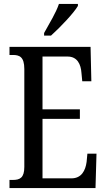

<svg xmlns="http://www.w3.org/2000/svg" viewBox="-20 -951 539 971"><path d="M203 -784V-771H238C286 -814 354 -886 374 -921V-931H278C263 -886 231 -835 203 -784ZM28 0H463L468 -174H422L418 -132C412 -88 392 -49 341 -49H195V-350H384V-398H195V-665H322C371 -665 389 -626 392 -582L396 -540H442L438 -714H28V-673H45C78 -673 103 -664 103 -602V-107C103 -52 81 -41 45 -41H28Z"/></svg>

Font: Noto Serif Armenian ExtraCondensed
Style: Regular
Weight: 400
Width: 2
Designer: Monotype Design Team
Foundry: Monotype Imaging Inc.
Version: Version 2.008